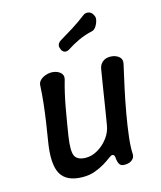

<svg xmlns="http://www.w3.org/2000/svg" viewBox="-112 -823 765 914"><g transform="rotate(-15 270.0 -365.5)"><path d="M440 -34Q441 -18 427.5 -6.5Q414 5 390 5Q372 5 365.5 -5.5Q359 -16 357 -32Q357 -43 354 -49Q351 -55 344 -55Q338 -55 325 -45Q312 -35 291.5 -22.5Q271 -10 244 0Q217 10 184 10Q104 10 76 -39Q48 -88 67 -200Q74 -242 80.5 -286Q87 -330 92 -374.5Q97 -419 99 -461Q99 -477 109 -487.5Q119 -498 134.5 -504Q150 -510 165 -510Q182 -510 195.5 -504Q209 -498 216 -487.5Q223 -477 219 -461Q210 -430 202.5 -397Q195 -364 189 -330.5Q183 -297 177.5 -264.5Q172 -232 167 -200Q155 -124 167.5 -99.5Q180 -75 222 -75Q251 -75 280 -92Q309 -109 330.5 -137.5Q352 -166 357 -200Q364 -242 371 -286Q378 -330 385 -374.5Q392 -419 399 -461Q402 -484 417 -497Q432 -510 455 -510Q480 -510 497 -497Q514 -484 509 -461Q497 -409 484 -349Q471 -289 460.5 -229.5Q450 -170 444 -119Q438 -68 440 -34ZM277 -594Q264 -586 253.5 -589Q243 -592 237 -605V-607Q231 -619 235 -629.5Q239 -640 253 -648Q285 -667 317 -687Q349 -707 383 -733Q395 -743 410 -740Q425 -737 432 -723L435 -717Q440 -708 436.5 -693Q433 -678 424.5 -665.5Q416 -653 406 -650Q366 -641 334.5 -626Q303 -611 277 -594Z"/></g></svg>

Font: Winky Sans
Style: Italic
Weight: 400
Italic angle: -8.97852°
Designer: Simon Atzbach
Foundry: typofactur
Version: Version 1.205